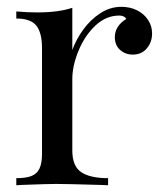

<svg xmlns="http://www.w3.org/2000/svg" viewBox="-20 -549 485 569"><path d="M430.7 -450.2Q430.7 -423.8 415 -405.5Q399.4 -387.2 373.5 -387.2Q351.6 -387.2 335.9 -401.1Q320.3 -415 320.3 -439Q320.3 -471.7 354.5 -493.2Q347.7 -502.9 333.5 -502.9Q293.9 -502.9 262.2 -472.7Q230.5 -442.4 212.4 -397.9Q194.3 -353.5 194.3 -314.9V-103Q194.3 -56.6 220.7 -38.8Q247.1 -21 300.3 -21V0Q294.9 0 276.4 -1Q176.8 -3.9 146.5 -3.9Q122.6 -3.9 44.9 -1Q32.2 0 28.3 0V-21Q56.6 -21 73 -27.3Q89.4 -33.7 96.9 -49.3Q104.5 -64.9 104.5 -92.8V-405.8Q104.5 -452.1 87.6 -473.1Q70.8 -494.1 28.3 -494.1V-515.1Q59.6 -512.2 90.3 -512.2Q153.8 -512.2 194.3 -525.9V-400.9Q205.6 -432.1 226.8 -461.4Q248 -490.7 277.3 -509.8Q306.6 -528.8 339.4 -528.8Q365.7 -528.8 386.5 -518.3Q407.2 -507.8 418.9 -489.7Q430.7 -471.7 430.7 -450.2Z"/></svg>

Font: TypoPRO Playfair Display
Style: Regular
Weight: 400
Designer: Claus Eggers Sørensen
Foundry: Claus Eggers Sørensen
Version: Version 1.004;PS 001.004;hotconv 1.0.70;makeotf.lib2.5.58329